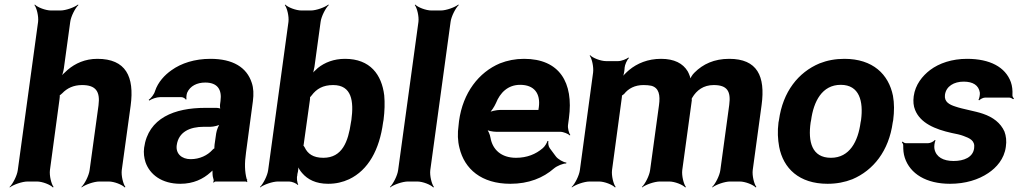

<svg xmlns="http://www.w3.org/2000/svg" viewBox="-20 -796 4467 842"><path d="M340 -423C400 -423 420 -395 412 -334L373 -50C370 -26 351 11 337 24L338 26C353 14 392 0 416 0H457C481 0 516 14 527 26L530 24C520 11 511 -26 514 -50L553 -333C570 -460 532 -538 407 -538C353 -538 310 -518 277 -490C265 -480 249 -464 243 -455L247 -453C252 -463 258 -481 260 -496L288 -700C291 -724 310 -761 324 -774L322 -776C307 -764 269 -750 245 -750H204C180 -750 144 -764 133 -776L131 -774C141 -761 150 -724 147 -700L58 -50C55 -26 36 11 22 24L23 26C38 14 77 0 101 0H142C166 0 201 14 212 26L215 24C205 11 196 -26 199 -50L241 -361C242 -365 243 -380 241 -381L239 -377C241 -376 251 -385 253 -387C274 -409 302 -423 340 -423Z M1059 -128 1089 -352C1093 -383 1092 -410 1084 -433C1062 -501 1001 -538 903 -538C834 -538 775 -519 732 -488C702 -467 673 -436 660 -397C656 -382 642 -365 632 -358L635 -355C644 -362 667 -370 682 -370H775C783 -370 793 -364 795 -359L798 -361C796 -366 798 -383 801 -390C814 -419 844 -434 880 -434C933 -434 954 -404 947 -353L945 -338C944 -331 945 -318 948 -314L951 -317C948 -321 935 -323 928 -323H880C746 -323 630 -279 612 -148C609 -125 612 -104 618 -85C637 -30 690 10 771 10C828 10 871 -11 903 -40C908 -44 914 -50 916 -54L913 -55C911 -51 912 -43 912 -37C912 -26 914 -16 917 -7C918 -5 916 1 915 3L917 5C918 3 923 0 926 0H1058C1060 0 1062 2 1063 3L1065 1C1064 0 1063 -2 1063 -4C1063 -5 1065 -7 1065 -7L1062 -10C1053 -43 1052 -80 1059 -128ZM755 -159C763 -218 813 -240 874 -240H903C917 -240 942 -246 950 -253L947 -256C939 -249 930 -225 928 -211L921 -162C921 -159 919 -145 921 -143L924 -146C922 -148 913 -141 911 -138C890 -115 856 -98 816 -98C777 -98 750 -122 755 -159Z M1359 -503 1386 -700C1389 -724 1408 -761 1422 -774L1420 -776C1405 -764 1367 -750 1343 -750H1302C1278 -750 1242 -764 1231 -776L1229 -774C1239 -761 1248 -724 1245 -700L1156 -50C1153 -26 1134 11 1120 24L1121 26C1136 14 1175 0 1199 0H1248C1260 0 1280 8 1285 15L1288 13C1283 6 1280 -16 1284 -28V-32C1288 -46 1290 -64 1287 -74L1284 -73C1286 -63 1296 -47 1305 -37C1329 -9 1365 10 1419 10C1453 10 1483 3 1511 -10C1595 -50 1644 -139 1660 -259L1662 -270C1667 -309 1668 -345 1665 -378C1654 -468 1604 -538 1493 -538C1444 -538 1404 -522 1374 -498C1364 -489 1349 -475 1344 -467L1348 -465C1353 -474 1357 -490 1359 -503ZM1398 -104C1353 -104 1329 -122 1316 -150C1315 -152 1310 -160 1308 -159L1310 -156C1311 -156 1313 -169 1313 -171L1339 -357C1339 -359 1341 -372 1339 -372L1337 -369C1339 -368 1346 -376 1347 -378C1368 -406 1396 -423 1441 -423C1523 -423 1532 -352 1521 -270L1519 -259C1507 -175 1481 -104 1398 -104Z M1867 -50 1956 -700C1959 -724 1978 -761 1992 -774L1990 -776C1975 -764 1937 -750 1913 -750H1872C1848 -750 1812 -764 1801 -776L1799 -774C1809 -761 1818 -724 1815 -700L1726 -50C1723 -26 1704 11 1690 24L1691 26C1706 14 1745 0 1769 0H1810C1834 0 1869 14 1880 26L1883 24C1873 11 1864 -26 1867 -50Z M2278 -538C2240 -538 2205 -531 2172 -518C2080 -479 2010 -390 1993 -265L1991 -246C1986 -211 1987 -178 1995 -147C2017 -55 2091 10 2218 10C2299 10 2362 -16 2409 -57C2423 -69 2451 -80 2463 -79L2464 -83C2451 -84 2426 -98 2417 -111L2391 -146C2385 -154 2383 -169 2385 -177L2381 -178C2379 -170 2369 -153 2360 -146C2330 -120 2291 -104 2243 -104C2178 -104 2140 -140 2131 -192C2129 -206 2120 -226 2112 -233L2109 -229C2117 -223 2141 -218 2157 -218H2437C2451 -218 2472 -209 2479 -202L2481 -204C2475 -212 2469 -234 2471 -248L2475 -278C2496 -434 2434 -538 2278 -538ZM2343 -326 2342 -320C2342 -317 2340 -311 2342 -310L2345 -312C2344 -314 2338 -314 2335 -314H2175C2158 -314 2130 -308 2119 -301L2122 -297C2133 -305 2148 -328 2155 -344C2173 -389 2207 -424 2261 -424C2322 -424 2351 -387 2343 -326Z M2802 -423C2815 -423 2826 -422 2836 -420C2870 -411 2876 -379 2870 -335L2831 -50C2828 -26 2809 11 2795 24L2796 26C2811 14 2850 0 2874 0H2915C2939 0 2974 14 2985 26L2988 24C2978 11 2969 -26 2972 -50L3014 -357C3013 -358 3014 -365 3013 -366L3012 -362C3013 -362 3016 -367 3016 -368C3035 -400 3065 -423 3110 -423C3169 -423 3186 -396 3178 -336L3139 -50C3136 -26 3117 11 3103 24L3104 26C3119 14 3158 0 3182 0H3224C3248 0 3283 14 3294 26L3297 24C3287 11 3278 -26 3281 -50L3320 -336C3337 -462 3301 -538 3178 -538C3112 -538 3063 -515 3026 -478C3016 -469 3006 -452 3005 -443H3009C3010 -452 3002 -472 2996 -483C2975 -518 2937 -538 2879 -538C2821 -538 2774 -518 2739 -489C2727 -479 2710 -462 2704 -452L2708 -450C2714 -461 2718 -480 2719 -495V-498C2720 -512 2730 -534 2738 -541L2736 -544C2728 -537 2705 -528 2691 -528H2638C2614 -528 2579 -542 2568 -554L2566 -552C2576 -539 2584 -502 2581 -478L2523 -50C2520 -26 2501 11 2487 24L2488 26C2503 14 2542 0 2566 0H2607C2631 0 2666 14 2677 26L2680 24C2670 11 2661 -26 2664 -50L2706 -361C2706 -364 2709 -378 2707 -379L2704 -376C2706 -375 2715 -382 2717 -384C2736 -408 2764 -423 2802 -423Z M3396 -269 3394 -259C3389 -220 3391 -185 3397 -152C3415 -58 3484 10 3609 10C3649 10 3685 3 3718 -10C3810 -49 3878 -134 3895 -259L3897 -269C3902 -308 3902 -343 3896 -376C3877 -470 3808 -538 3683 -538C3643 -538 3607 -531 3574 -518C3481 -479 3413 -394 3396 -269ZM3756 -269 3754 -259C3743 -176 3706 -104 3624 -104C3540 -104 3523 -175 3535 -259L3537 -269C3548 -351 3585 -424 3667 -424C3749 -424 3767 -352 3756 -269Z M4162 -90C4117 -90 4085 -107 4078 -143C4076 -152 4078 -173 4083 -180L4079 -182C4075 -175 4059 -168 4050 -168H3953C3947 -168 3941 -172 3938 -175L3935 -172C3938 -169 3942 -162 3941 -157C3941 -139 3942 -122 3948 -104C3971 -34 4042 10 4146 10C4214 10 4271 -8 4314 -37C4350 -61 4384 -99 4391 -152C4395 -178 4392 -200 4385 -219C4368 -257 4335 -282 4291 -297C4257 -309 4203 -317 4169 -329C4144 -337 4120 -349 4124 -380C4129 -418 4164 -438 4206 -438C4247 -438 4272 -422 4277 -390C4278 -382 4275 -364 4271 -358L4274 -356C4279 -361 4291 -368 4300 -368H4406C4412 -368 4419 -364 4423 -361L4427 -364C4423 -367 4419 -374 4420 -380C4421 -400 4419 -419 4413 -436C4389 -502 4321 -538 4221 -538C4155 -538 4099 -519 4059 -489C4025 -463 3994 -425 3987 -374C3984 -351 3986 -331 3993 -314C4016 -256 4081 -229 4153 -213C4174 -209 4192 -205 4205 -200C4232 -190 4257 -180 4252 -146C4247 -106 4207 -90 4162 -90Z"/></svg>

Font: Asimov
Style: EdgeIt
Weight: 500
Designer: Google
Version: Version 2.000980: 2014